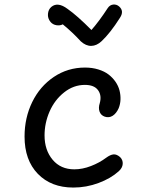

<svg xmlns="http://www.w3.org/2000/svg" viewBox="-20 -832 660 864"><path d="M310 12Q210 12 150.2 -49.8Q90.5 -111.5 90.5 -217.5Q90.5 -302 125 -372.8Q159.5 -443.5 222.2 -485.8Q285 -528 362.5 -528Q395 -528 422.5 -519.5Q450 -511 468.5 -496.8Q487 -482.5 499.8 -464Q512.5 -445.5 517.8 -425Q523 -404.5 522.2 -384Q521.5 -363.5 514 -345Q503.5 -321.5 487 -311Q470.5 -300.5 451.5 -307Q434 -313 428 -329.8Q422 -346.5 429 -368Q438.5 -402.5 421.2 -426.2Q404 -450 362 -450Q311 -450 268.5 -416.2Q226 -382.5 203.2 -330.5Q180.5 -278.5 180.5 -222.5Q180.5 -156.5 216.8 -113.2Q253 -70 314.5 -70Q351 -70 389.2 -84.8Q427.5 -99.5 457.5 -122Q476.5 -136 490.8 -137.2Q505 -138.5 520.5 -125Q533.5 -112 532.2 -94.2Q531 -76.5 514.5 -61.5Q478.5 -29 423.5 -8.5Q368.5 12 310 12ZM207.5 -733Q218 -721 234.2 -718.5Q250.5 -716 262.5 -722.5Q307 -686 343.5 -646Q366.5 -625 390.8 -625.5Q415 -626 437 -646.5Q476 -683 519.5 -751.5Q540 -782 516 -803Q504.5 -813 489.5 -811.5Q474.5 -810 465 -796Q427 -737.5 391.5 -697Q327.5 -761.5 284 -792Q240 -825 211 -801Q197.5 -789.5 195.8 -769.5Q194 -749.5 207.5 -733Z"/></svg>

Font: Monaspace Radon
Style: Regular
Weight: 400
Designer: Riley Cran & the Lettermatic Team
Foundry: Lettermatic
Version: Version 1.000 (Monaspace Radon)